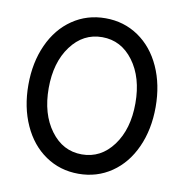

<svg xmlns="http://www.w3.org/2000/svg" viewBox="-77 -735 786 820"><g transform="rotate(10 316.0 -325.0)"><path d="M459 -30.8Q396 12.2 315.9 12.2Q235.8 12.2 172.9 -30.8Q109.9 -73.7 75 -150.9Q40 -228 40 -325.2Q40 -422.4 75 -499.3Q109.9 -576.2 172.9 -619.1Q235.8 -662.1 315.9 -662.1Q396 -662.1 459 -619.1Q522 -576.2 556.9 -499.3Q591.8 -422.4 591.8 -325.2Q591.8 -228 556.9 -150.9Q522 -73.7 459 -30.8ZM180.7 -143.1Q233.4 -71.8 315.9 -71.8Q398.4 -71.8 451.2 -143.1Q503.9 -214.4 503.9 -326.2Q503.9 -438 451.2 -509Q398.4 -580.1 315.9 -580.1Q233.4 -580.1 180.7 -509Q127.9 -438 127.9 -326.2Q127.9 -214.4 180.7 -143.1Z"/></g></svg>

Font: Apfel Grotezk
Style: Regular
Weight: 400
Designer: Luigi Gorlero
Foundry: © 2023, Luigi Gorlero & Collletttivo
Version: Version 2.000;Glyphs 3.2 (3217)